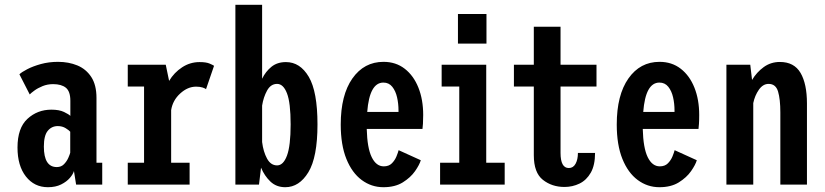

<svg xmlns="http://www.w3.org/2000/svg" viewBox="-20 -770 3442 801"><path d="M180 11Q123 11 88 -33.8Q53 -78.5 53 -154.5Q53 -236 94.5 -274.2Q136 -312.5 194.5 -312.5Q227 -312.5 247.2 -302.8Q267.5 -293 273.5 -286.5V-349.5Q273.5 -388.5 255 -403.8Q236.5 -419 201.5 -419Q178 -419 157.8 -410.8Q137.5 -402.5 123.5 -392.2Q109.5 -382 104 -376L61 -460Q70 -469 93.5 -481.2Q117 -493.5 150.5 -502.8Q184 -512 222 -512Q266.5 -512 302.8 -497Q339 -482 360.8 -448.8Q382.5 -415.5 382.5 -361.5V-91H406.5V0H297.5L288.5 -56.5Q285 -43.5 271.5 -27.8Q258 -12 235 -0.5Q212 11 180 11ZM217 -73Q235.5 -73 247.2 -85.2Q259 -97.5 265.2 -112Q271.5 -126.5 273 -133V-220.5Q268 -226.5 254 -235.2Q240 -244 221 -244Q195.5 -244 179.2 -224.2Q163 -204.5 163 -158.5Q163 -73 217 -73Z M513 0V-91H581V-409H513V-500H671.5L685.5 -432.5Q706.5 -467.5 739.8 -489.2Q773 -511 812.5 -511Q840 -511 854.5 -504.8Q869 -498.5 873 -495.5L839.5 -398Q836.5 -401 825.5 -404.8Q814.5 -408.5 798 -408.5Q763 -408.5 731.8 -380Q700.5 -351.5 694 -310.5V-91H771V0Z M962 0V-750H1073.5V-441.5Q1088 -471.5 1112.2 -491.2Q1136.5 -511 1173 -511Q1232 -511 1268.2 -449.5Q1304.5 -388 1304.5 -251Q1304.5 -114 1266.5 -51.5Q1228.5 11 1170 11Q1133 11 1108.2 -12.5Q1083.5 -36 1069 -70.5L1060.5 0ZM1136 -420Q1109.5 -420 1094.2 -392.2Q1079 -364.5 1073.5 -329.5V-177.5Q1078.5 -137 1094 -108.5Q1109.5 -80 1136 -80Q1162 -80 1177.2 -120.8Q1192.5 -161.5 1192.5 -251Q1192.5 -341.5 1177.2 -380.8Q1162 -420 1136 -420Z M1579.5 11Q1529.5 11 1489 -19Q1448.5 -49 1425 -107.2Q1401.5 -165.5 1401.5 -250.5Q1401.5 -373.5 1450.2 -442.8Q1499 -512 1580 -512Q1631.5 -512 1668.5 -483.2Q1705.5 -454.5 1725.5 -404.5Q1745.5 -354.5 1745.5 -290.5Q1745.5 -267.5 1744.5 -253.5Q1743.5 -239.5 1742.5 -232H1510Q1512 -152.5 1530.8 -114.2Q1549.5 -76 1581 -76Q1602.5 -76 1615 -88.8Q1627.5 -101.5 1634 -117.5Q1640.5 -133.5 1643 -143.5L1735.5 -101.5Q1730 -82.5 1711.5 -56Q1693 -29.5 1660.5 -9.2Q1628 11 1579.5 11ZM1579.5 -425.5Q1521.5 -425.5 1512 -303H1642.5V-309.5Q1642.5 -337.5 1636.5 -364Q1630.5 -390.5 1616.5 -408Q1602.5 -425.5 1579.5 -425.5Z M1890.5 -711.5H2009.5V-588H1890.5ZM1816 0V-91H1896V-409H1822.5V-500H2008.5V-91H2085.5V0Z M2207 -122.5V-409H2124V-500H2207V-658.5H2318.5V-500H2468.5V-409H2318.5V-132Q2318.5 -69 2353 -69Q2371.5 -69 2381.2 -86.8Q2391 -104.5 2391 -132H2462.5Q2462.5 -81 2444.8 -49.8Q2427 -18.5 2397.8 -4.2Q2368.5 10 2335 10Q2282.5 10 2244.8 -19.8Q2207 -49.5 2207 -122.5Z M2731 11Q2681 11 2640.5 -19Q2600 -49 2576.5 -107.2Q2553 -165.5 2553 -250.5Q2553 -373.5 2601.8 -442.8Q2650.5 -512 2731.5 -512Q2783 -512 2820 -483.2Q2857 -454.5 2877 -404.5Q2897 -354.5 2897 -290.5Q2897 -267.5 2896 -253.5Q2895 -239.5 2894 -232H2661.5Q2663.5 -152.5 2682.2 -114.2Q2701 -76 2732.5 -76Q2754 -76 2766.5 -88.8Q2779 -101.5 2785.5 -117.5Q2792 -133.5 2794.5 -143.5L2887 -101.5Q2881.5 -82.5 2863 -56Q2844.5 -29.5 2812 -9.2Q2779.5 11 2731 11ZM2731 -425.5Q2673 -425.5 2663.5 -303H2794V-309.5Q2794 -337.5 2788 -364Q2782 -390.5 2768 -408Q2754 -425.5 2731 -425.5Z M3010.5 0V-500H3110L3117.5 -436.5Q3136.5 -468.5 3166 -490Q3195.5 -511.5 3233.5 -511.5Q3293 -511.5 3319.8 -465.8Q3346.5 -420 3346.5 -338.5V0H3235.5V-301Q3235.5 -356 3226 -388Q3216.5 -420 3186.5 -420Q3163 -420 3146 -395.8Q3129 -371.5 3122.5 -340V0Z"/></svg>

Font: Trispace Condensed Medium
Style: Regular
Weight: 500
Width: 3
Designer: Tyler Finck
Foundry: Etcetera Type Company
Version: Version 1.210; ttfautohint (v1.8.3)